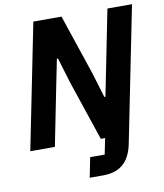

<svg xmlns="http://www.w3.org/2000/svg" viewBox="-96 -776 903 1054"><g transform="rotate(-10 356.0 -249.0)"><path d="M159 0H22L162 -698H319L432 -362L474 -223H480L508 -362L575 -698H712L561 55Q546 129 504.5 164.5Q463 200 394 200H318L340 89H421L439 0H415L302 -336L260 -475H254L226 -336Z"/></g></svg>

Font: IBM Plex Sans Var
Style: Italic
Weight: 400
Italic angle: -11.31°
Designer: Mike Abbink, Paul van der Laan, Pieter van Rosmalen
Foundry: Bold Monday
Version: Version 1.001